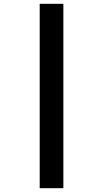

<svg xmlns="http://www.w3.org/2000/svg" viewBox="-20 -843 540 1006"><path d="M188 143V-823H312V143Z"/></svg>

Font: Iosevka Curly Slab Extrabold
Style: Regular
Weight: 800
Monospace: yes
Designer: Belleve Invis
Foundry: Belleve Invis
Version: Version 22.1.2; ttfautohint (v1.8.4)